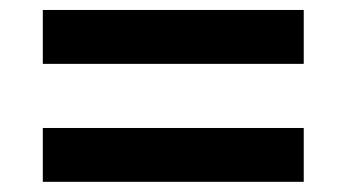

<svg xmlns="http://www.w3.org/2000/svg" viewBox="-20 -455 691 383"><path d="M585.9 -327.6H65.4V-435.1H585.9ZM585.9 -92.3H65.4V-199.7H585.9Z"/></svg>

Font: Wanted Sans SemiBold
Style: Regular
Weight: 600
Designer: Original Design by Kil Hyung-jin and Kang Hanbin, Wanted Lab, Inc; Hangeul from Source Han Sans by Jang Soo-young and Ka
Foundry: Wanted Lab, Inc.
Version: Version 1.003